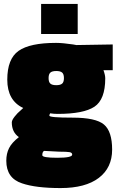

<svg xmlns="http://www.w3.org/2000/svg" viewBox="-20 -736 602 976"><path d="M92 196Q12 170 12 81Q12 45 26 17Q40 -11 76 -39Q40 -64 40 -114Q40 -125 54.5 -143.5Q69 -162 84 -174L98 -187Q17 -225 17 -331Q17 -437 74.5 -477.5Q132 -518 265 -518Q298 -518 352 -510L368 -507L553 -510V-379H506Q515 -354 515 -338Q515 -230 460 -193.5Q405 -157 273 -157Q253 -157 235 -160Q231 -154 231 -148Q231 -138 349 -138Q467 -138 508.5 -103Q550 -68 550 24.5Q550 117 482 168.5Q414 220 288 220Q162 220 92 196ZM195 53Q195 66 271 66Q347 66 347 50Q347 40 334 37.5Q321 35 281 35L204 31Q195 36 195 53ZM236 -311Q245 -303 266 -303Q287 -303 296 -311Q305 -319 305 -339Q305 -359 296 -367Q287 -375 266 -375Q245 -375 236 -367Q227 -359 227 -339Q227 -319 236 -311ZM189 -563V-716H375V-563Z"/></svg>

Font: Titillium Web
Style: Black
Weight: 900
Version: Version 1.001;PS 35.000;hotconv 1.0.70;makeotf.lib2.5.55311